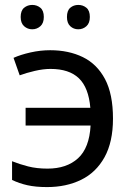

<svg xmlns="http://www.w3.org/2000/svg" viewBox="-20 -750 534 780"><path d="M171 10Q125 10 91.5 2.5Q58 -5 29 -19V-95Q59 -83 94 -74Q129 -65 173 -65Q251 -65 297 -107Q343 -149 348 -240H84V-312H347Q340 -394 300.5 -432Q261 -470 185 -470Q156 -470 121.5 -462Q87 -454 60 -444L35 -515Q64 -528 104 -537Q144 -546 184 -546Q259 -546 316.5 -518Q374 -490 406.5 -429Q439 -368 439 -268Q439 -173 404.5 -111Q370 -49 309.5 -19.5Q249 10 171 10ZM64 -681Q64 -707 78 -718.5Q92 -730 111 -730Q130 -730 144 -718.5Q158 -707 158 -681Q158 -656 144 -643.5Q130 -631 111 -631Q92 -631 78 -643.5Q64 -656 64 -681ZM252 -681Q252 -707 265.5 -718.5Q279 -730 298 -730Q317 -730 331 -718.5Q345 -707 345 -681Q345 -656 331 -643.5Q317 -631 298 -631Q279 -631 265.5 -643.5Q252 -656 252 -681Z"/></svg>

Font: Noto Sans IKEA
Style: Regular
Weight: 400
Designer: Monotype Design Team
Foundry: Monotype Imaging Inc.
Version: Version 2.001